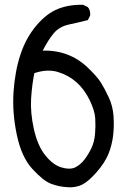

<svg xmlns="http://www.w3.org/2000/svg" viewBox="-20 -786 540 810"><path d="M266.6 3.9Q228.5 2 195.3 -10.7Q162.1 -23.4 116.2 -73.7Q70.3 -124 50.8 -217.8Q31.2 -311.5 37.1 -398.4Q43 -485.4 66.4 -556.2Q89.8 -627 133.8 -678.7Q177.7 -730.5 226.1 -749Q274.4 -767.6 331.1 -765.6L350.6 -755.9Q362.3 -742.2 360.4 -720.7L350.6 -701.2Q311.5 -691.4 271 -682.6Q230.5 -673.8 207 -646Q183.6 -618.2 160.2 -572.3Q214.8 -574.2 263.2 -556.2Q311.5 -538.1 351.1 -500Q390.6 -461.9 405.8 -437.5Q420.9 -413.1 438.5 -376Q456.1 -338.9 459 -295.4Q461.9 -252 457 -212.4Q452.1 -172.9 437.5 -136.7Q422.9 -100.6 388.7 -61Q354.5 -21.5 328.1 -7.8Q301.8 5.9 266.6 3.9ZM295.9 -79.1Q319.3 -90.8 335.9 -112.3Q352.5 -133.8 365.2 -160.2Q377.9 -186.5 380.9 -219.7Q383.8 -252.9 381.8 -286.1Q379.9 -319.3 357.9 -364.3Q335.9 -409.2 303.2 -438.5Q270.5 -467.8 225.6 -481.9Q180.7 -496.1 125 -477.5Q115.2 -430.7 111.3 -371.1Q107.4 -311.5 123 -241.2Q138.7 -170.9 170.9 -130.9Q203.1 -90.8 237.8 -80.1Q272.5 -69.3 295.9 -79.1Z"/></svg>

Font: JasonHandwriting1
Style: Regular
Weight: 400
Version: Version 1.48.20